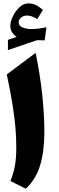

<svg xmlns="http://www.w3.org/2000/svg" viewBox="-20 -1118 349 1145"><path d="M192.4 -802.7Q219.7 -670.4 232.2 -549.8Q244.6 -429.2 244.6 -333Q244.6 -215.8 219.2 -131.8Q193.8 -47.9 133.8 7.3L42 -38.6Q59.6 -80.6 68.4 -126.2Q77.1 -171.9 77.1 -238.3Q77.1 -294.4 72.3 -354.2Q67.4 -414.1 55.2 -490.7Q43 -567.4 20.5 -674.3ZM91.3 -983.9Q91.3 -963.9 114.7 -954.3Q138.2 -944.8 169.4 -944.8Q188 -944.8 211.9 -947.8Q235.8 -950.7 256.8 -955.6L246.6 -877.4L200.7 -878.4L27.3 -819.3V-880.4L79.1 -897.9Q62 -909.7 51.8 -925.8Q41.5 -941.9 41.5 -962.9Q41.5 -987.8 56.2 -1019.3Q70.8 -1050.8 95.5 -1074.2Q120.1 -1097.7 149.4 -1097.7Q172.9 -1097.7 191.9 -1088.9Q210.9 -1080.1 236.3 -1059.1L202.1 -1003.9Q168.9 -1025.4 141.1 -1025.4Q121.6 -1025.4 106.4 -1013.9Q91.3 -1002.4 91.3 -983.9Z"/></svg>

Font: Pinar-DS2-FD ExtraBold
Style: Regular
Weight: 800
Designer: Amin Abedi
Version: Version 3.000